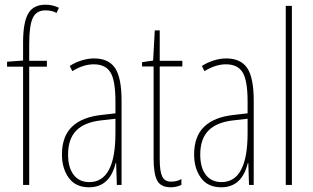

<svg xmlns="http://www.w3.org/2000/svg" viewBox="-20 -785 1327 815"><path d="M104 -502V0H78V-502H10V-523L78 -528V-605Q78 -689 99.5 -727Q121 -765 173 -765Q204 -765 230 -752L220 -730Q201 -741 173 -741Q134 -741 119 -708.5Q104 -676 104 -598V-527H179V-502Z M496 -358V0H476L473 -93H471Q446 10 358 10Q301 10 272 -30Q243 -70 243 -129Q243 -206 285.5 -247Q328 -288 410 -297L470 -304V-355Q470 -443 449 -477.5Q428 -512 378 -512Q334 -512 287 -483L276 -505Q299 -520 326.5 -528.5Q354 -537 379 -537Q441 -537 468.5 -496Q496 -455 496 -358ZM409 -274Q338 -266 303.5 -230.5Q269 -195 269 -129Q269 -73 293 -42.5Q317 -12 359 -12Q470 -12 470 -220V-281Z M750 -25V0Q728 10 705 10Q662 10 647 -19Q632 -48 632 -112V-503H583V-521L630 -528L637 -656H658V-527H754V-503H658V-108Q658 -58 668.5 -36Q679 -14 706 -14Q732 -14 750 -25Z M1057 -358V0H1037L1034 -93H1032Q1007 10 919 10Q862 10 833 -30Q804 -70 804 -129Q804 -206 846.5 -247Q889 -288 971 -297L1031 -304V-355Q1031 -443 1010 -477.5Q989 -512 939 -512Q895 -512 848 -483L837 -505Q860 -520 887.5 -528.5Q915 -537 940 -537Q1002 -537 1029.5 -496Q1057 -455 1057 -358ZM970 -274Q899 -266 864.5 -230.5Q830 -195 830 -129Q830 -73 854 -42.5Q878 -12 920 -12Q1031 -12 1031 -220V-281Z M1193 0V-760H1219V0Z"/></svg>

Font: Noto Sans Display Thin Cond
Style: Regular
Weight: 250
Width: 3
Designer: Monotype Design team
Foundry: Monotype Imaging Inc.
Version: Version 1.000